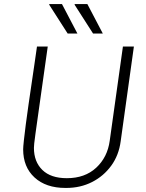

<svg xmlns="http://www.w3.org/2000/svg" viewBox="-20 -915 719 945"><path d="M302 10Q206 10 150 -41.5Q94 -93 94 -180Q94 -191 97.5 -224Q101 -257 107 -303Q113 -349 120.5 -401Q128 -453 135.5 -503.5Q143 -554 149 -595.5Q155 -637 158.5 -661.5Q162 -686 162 -686H215Q198 -565 186 -480.5Q174 -396 166.5 -342Q159 -288 154.5 -256.5Q150 -225 148.5 -209.5Q147 -194 147 -187Q147 -119 188.5 -78.5Q230 -38 309 -38Q398 -38 453.5 -89.5Q509 -141 520 -222L585 -686H639L574 -220Q565 -151 527.5 -99.5Q490 -48 433 -19Q376 10 306 10ZM438 -750 347 -892 348 -895H410L486 -750ZM313 -750 222 -892 223 -895H285L361 -750Z"/></svg>

Font: Chivo Medium Thin
Style: Italic
Weight: 250
Italic angle: -8.05°
Version: Version 2.002